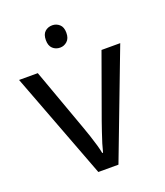

<svg xmlns="http://www.w3.org/2000/svg" viewBox="-134 -816 777 906"><g transform="rotate(-20 254.0 -362.5)"><path d="M235 -725Q255 -725 270.5 -711.5Q286 -698 286 -669Q286 -641 270.5 -627Q255 -613 235 -613Q213 -613 198 -627Q183 -641 183 -669Q183 -698 198 -711.5Q213 -725 235 -725ZM203 0 0 -536H94L208 -220Q216 -198 225 -171Q234 -144 241 -119.5Q248 -95 251 -78H255Q259 -95 266.5 -120Q274 -145 283.5 -172Q293 -199 300 -220L414 -536H508L304 0Z"/></g></svg>

Font: mlyalm115
Style: Regular
Weight: 400
Designer: Jelle Bosma - Monotype Design Team
Foundry: Monotype Imaging Inc.
Version: Version 2.103